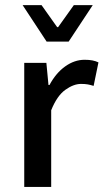

<svg xmlns="http://www.w3.org/2000/svg" viewBox="-20 -738 409 758"><path d="M75.7 0V-489.7H163.1L171.4 -402.3H175.3Q200.7 -449.7 237.3 -475.8Q273.9 -502 314 -502Q332 -502 344.7 -499.5Q357.4 -497.1 368.7 -491.7L349.6 -398.9Q337.4 -402.8 326.4 -404.8Q315.4 -406.7 299.8 -406.7Q270.5 -406.7 237.8 -383.3Q205.1 -359.9 182.1 -302.7V0ZM164.1 -573.7 69.3 -717.8H144L205.6 -630.9H209.5L271.5 -717.8H346.2L251 -573.7Z"/></svg>

Font: Varta Light
Style: Bold
Weight: 700
Version: Version 1.004